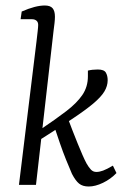

<svg xmlns="http://www.w3.org/2000/svg" viewBox="-20 -673 464 699"><path d="M49 0 113 -523Q115 -541 117 -558Q119 -575 119 -582Q119 -593 112.5 -598Q106 -603 97 -603H55L59 -631Q109 -653 143 -653Q163 -653 171.5 -643Q180 -633 180 -612Q180 -603 178.5 -589Q177 -575 175 -561L111 0ZM303 6Q281 6 268 -4.5Q255 -15 242 -40Q232 -63 220.5 -91.5Q209 -120 198 -152Q187 -184 176 -217L226 -245Q235 -221 244.5 -196.5Q254 -172 263 -150Q272 -128 280 -109.5Q288 -91 295 -78Q303 -64 311 -55.5Q319 -47 331 -47Q342 -47 355.5 -52Q369 -57 391 -70L404 -43Q383 -21 355 -7.5Q327 6 303 6ZM119 -160 125 -200Q183 -239 221.5 -268.5Q260 -298 280 -327.5Q300 -357 300 -395V-416Q308 -418 317 -419Q326 -420 336 -420Q359 -420 365.5 -408.5Q372 -397 372 -381Q372 -360 360 -340Q348 -320 319.5 -296Q291 -272 242 -239.5Q193 -207 119 -160Z"/></svg>

Font: Yrsa Light
Style: Italic
Weight: 300
Italic angle: -7.10001°
Designer: Anna Giedrys (Yrsa+Rasa design), David Brezina (Yrsa art-direction, Rasa art-direction, design)
Foundry: Rosetta Type Foundry
Version: Version 2.004